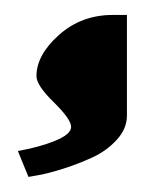

<svg xmlns="http://www.w3.org/2000/svg" viewBox="-20 -20 205 257"><path d="M149.9 134.8Q149.9 152.3 136.2 167.2Q122.6 182.1 103.3 190.9Q84 199.7 64.7 205.8Q45.4 211.9 31.7 214.4L18.1 216.8L3.9 182.1Q32.2 177.2 53.7 168.5Q75.2 159.7 75.2 149.9Q75.2 139.6 52 116.9Q28.8 94.2 28.8 82Q28.8 53.7 58.8 26.9Q88.9 0 130.9 0H149.9Z"/></svg>

Font: Trocchi
Style: Regular
Weight: 400
Designer: vernon adams
Version: Version 1.0; ttfautohint (v0.8) -l 6 -r 50 -G 100